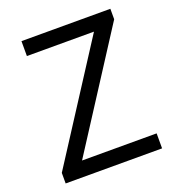

<svg xmlns="http://www.w3.org/2000/svg" viewBox="-133 -840 869 946"><g transform="rotate(-20 301.5 -366.5)"><path d="M50 0V-55.5L436.9 -655.2H85.2V-733.4H551.3V-678.5L164.5 -78.6H555.6V0Z"/></g></svg>

Font: Noto Sans TC Thin
Style: Regular
Weight: 100
Designer: Ryoko NISHIZUKA 西塚涼子 (kana, bopomofo & ideographs); Paul D. Hunt (Latin, Greek & Cyrillic); Sandoll Communications 산돌커뮤니
Foundry: Adobe
Version: Version 2.004-H2;hotconv 1.0.118;makeotfexe 2.5.65603